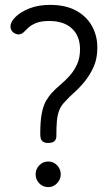

<svg xmlns="http://www.w3.org/2000/svg" viewBox="-20 -761 451 787"><path d="M177 -175Q161 -175 153 -183Q145 -191 145 -212Q145 -265 151.5 -297.5Q158 -330 169.5 -349Q181 -368 193 -381Q208 -397 227.5 -413.5Q247 -430 265.5 -450.5Q284 -471 296 -497.5Q308 -524 308 -559Q308 -613 275 -644Q242 -675 182 -675Q148 -675 127.5 -666.5Q107 -658 96 -647Q85 -636 76 -628Q67 -620 55 -620Q45 -620 34 -628.5Q23 -637 23 -653Q23 -671 43.5 -691.5Q64 -712 100.5 -726.5Q137 -741 185 -741Q248 -741 291 -718Q334 -695 356.5 -655Q379 -615 379 -566Q379 -521 364 -487.5Q349 -454 327.5 -427.5Q306 -401 284.5 -382Q263 -363 250 -348Q231 -330 223 -309.5Q215 -289 213 -263Q211 -237 211 -202Q211 -191 203.5 -183Q196 -175 177 -175ZM178 6Q155 6 140.5 -10Q126 -26 126 -46Q126 -68 141 -83.5Q156 -99 178 -99Q199 -99 214 -83.5Q229 -68 229 -46Q229 -26 214 -10Q199 6 178 6Z"/></svg>

Font: Dosis ExtraLight Medium
Style: Regular
Weight: 500
Version: Version 3.001; ttfautohint (v1.8.2)